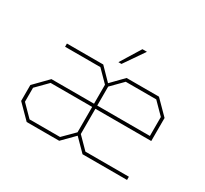

<svg xmlns="http://www.w3.org/2000/svg" viewBox="-145 -929 1217 1140"><g transform="rotate(30 464.0 -359.0)"><path d="M445 -580 530 -718H561L466 -580ZM151 0 60 -92V-201L151 -294H443V-424L367 -501H125V-523H374L454 -441L534 -523H756L848 -430V-272H465V-99L541 -22H839V0H534L454 -81L374 0ZM465 -294H826V-424L750 -501H541L465 -424ZM158 -22H367L443 -98V-272H158L82 -195V-99Z"/></g></svg>

Font: Tomorrow Thin
Style: Regular
Weight: 250
Designer: Tony de Marco, Monica Rizzolli
Foundry: Just in Type
Version: Version 2.002